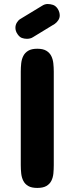

<svg xmlns="http://www.w3.org/2000/svg" viewBox="-20 -923 365 943"><path d="M82 -571.3Q82 -592.3 84.2 -612.3Q86.4 -632.3 94.5 -648.2Q102.5 -664.1 118.7 -673.8Q134.8 -683.6 163.1 -683.6Q191.4 -683.6 207.5 -673.8Q223.6 -664.1 231.7 -648.2Q239.7 -632.3 241.9 -612.3Q244.1 -592.3 244.1 -571.3V-112.3Q244.1 -90.8 242.2 -70.8Q240.2 -50.8 232.2 -34.9Q224.1 -19 207.8 -9.5Q191.4 0 163.1 0Q134.8 0 118.7 -9.5Q102.5 -19 94.5 -34.9Q86.4 -50.8 84.2 -70.8Q82 -90.8 82 -112.3ZM186.5 -894.5Q199.7 -903.3 213.9 -903.3Q226.6 -903.3 239.7 -899.2Q252.9 -895 262.7 -880.9Q268.6 -872.1 271 -863.3Q273.4 -854.5 273.4 -847.7Q273.4 -834.5 266.1 -823.5Q258.8 -812.5 249 -805.7L141.6 -740.2Q134.8 -735.8 127.2 -734.1Q119.6 -732.4 112.3 -732.4Q99.1 -732.4 87.6 -736.6Q76.2 -740.7 66.4 -754.9Q60.5 -763.2 58.1 -771.2Q55.7 -779.3 55.7 -786.1Q55.7 -800.8 63 -812.3Q70.3 -823.7 77.1 -828.1Z"/></svg>

Font: Concert One
Style: Regular
Weight: 400
Version: Version 1.003